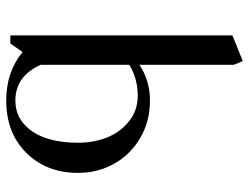

<svg xmlns="http://www.w3.org/2000/svg" viewBox="-111 -381 795 613"><g transform="rotate(-90 286.5 -74.5)"><path d="M41 -223.1Q41 -323.2 104.7 -387.7Q168.5 -452.1 272 -452.1Q363.8 -452.1 426.8 -399.9L454.1 -439H480V270L397.9 303.2L386.2 274.9V-26.9Q335.4 6.8 272 6.8Q205.1 6.8 151.9 -24.7Q98.6 -56.2 69.8 -108.4Q41 -160.6 41 -223.1ZM137.2 -223.1Q137.2 -174.8 153.3 -132.3Q169.4 -89.8 204.6 -61Q239.7 -32.2 288.1 -32.2Q340.8 -32.2 386.2 -59.1V-341.8Q350.1 -422.9 272 -422.9Q227.5 -422.9 196.5 -395Q165.5 -367.2 151.4 -323Q137.2 -278.8 137.2 -223.1Z"/></g></svg>

Font: Dihjauti S
Style: Bold
Weight: 700
Designer: T. Christopher White
Version: Version 3.0.0